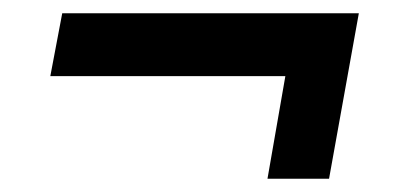

<svg xmlns="http://www.w3.org/2000/svg" viewBox="-20 -474 627 290"><path d="M384 -204 411 -359H56L74 -454H522L477 -204Z"/></svg>

Font: Archivo SemiCondensed SemiBold
Style: Italic
Weight: 600
Width: 4
Italic angle: -10°
Designer: Hector Gatti
Foundry: Omnibus-Type
Version: Version 2.001